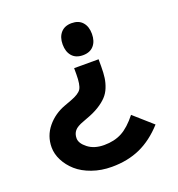

<svg xmlns="http://www.w3.org/2000/svg" viewBox="-147 -940 991 1070"><g transform="rotate(-20 349.0 -405.0)"><path d="M533.2 -226.1 643.1 -128.9Q578.1 -57.1 503.7 -23.7Q429.2 9.8 335 9.8Q272 9.8 218.3 -9.3Q164.6 -28.3 129.6 -59.3Q94.7 -90.3 75 -128.9Q55.2 -167.5 55.2 -207Q55.2 -274.4 97.7 -326.2Q140.1 -377.9 207 -401.9L245.1 -416Q295.9 -434.6 310.1 -457.5Q324.2 -480.5 324.2 -543V-579.1H469.2V-535.2Q469.2 -497.6 465.3 -469.7Q461.4 -441.9 450.4 -414.3Q439.5 -386.7 419.9 -366Q400.4 -345.2 369.1 -325.9Q337.9 -306.6 293.9 -291L271 -282.2Q232.4 -268.6 217.8 -251Q203.1 -233.4 203.1 -207Q203.1 -176.8 240.5 -147.9Q277.8 -119.1 335.9 -119.1Q397 -119.1 441.9 -143.3Q486.8 -167.5 533.2 -226.1ZM309.1 -725.1Q309.1 -768.1 331.8 -793.9Q354.5 -819.8 396 -819.8Q438 -819.8 460.4 -794.2Q482.9 -768.6 482.9 -725.1Q482.9 -681.6 460.4 -655.8Q438 -629.9 396 -629.9Q354 -629.9 331.5 -655.8Q309.1 -681.6 309.1 -725.1Z"/></g></svg>

Font: Sinkin Sans 600 SemiBold
Style: Regular
Weight: 600
Designer: Keith Bates
Foundry: K-Type
Version: Sinkin Sans (version 1.0)  by Keith Bates   •   © 2014   www